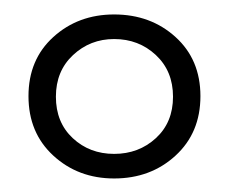

<svg xmlns="http://www.w3.org/2000/svg" viewBox="-20 -668 323 271"><path d="M141.1 -416.1Q90.3 -416.1 55.2 -448.4Q20.2 -480.6 20.2 -532.3Q20.2 -583.9 55.2 -615.7Q90.3 -647.6 141.1 -647.6Q192.7 -647.6 227.8 -615.7Q262.9 -583.9 262.9 -532.3Q262.9 -480.6 227.8 -448.4Q192.7 -416.1 141.1 -416.1ZM141.1 -450.8Q175.8 -450.8 200 -473Q224.2 -495.2 224.2 -531.5Q224.2 -567.7 200 -590.3Q175.8 -612.9 141.1 -612.9Q107.3 -612.9 83.1 -590.3Q58.9 -567.7 58.9 -531.5Q58.9 -495.2 82.7 -473Q106.5 -450.8 141.1 -450.8Z"/></svg>

Font: Playfair 9pt
Style: Regular
Weight: 400
Designer: Claus Eggers Sørensen
Foundry: Claus Eggers Sørensen
Version: Version 2.203